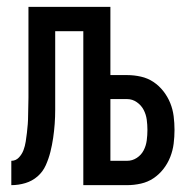

<svg xmlns="http://www.w3.org/2000/svg" viewBox="-20 -540 565 560"><path d="M223 0V-449H141V-261Q141 -241 141 -220Q141 -199 139.5 -178.5Q138 -158 135 -137.5Q132 -117 127 -97Q122 -77 113.5 -58Q105 -39 89.5 -25.5Q74 -12 54 -6Q34 0 13 0V-71Q26 -71 35 -80.5Q44 -90 48.5 -102Q53 -114 55 -127Q57 -140 58.5 -152.5Q60 -165 61 -178Q62 -191 62 -204Q62 -217 62.5 -229.5Q63 -242 63 -255V-520H302V-321H351Q371 -321 391 -316.5Q411 -312 427.5 -301Q444 -290 456.5 -274Q469 -258 476.5 -239.5Q484 -221 486.5 -201Q489 -181 489 -161Q489 -141 486.5 -121Q484 -101 476.5 -82Q469 -63 456.5 -47Q444 -31 427.5 -20Q411 -9 391 -4.5Q371 0 351 0ZM351 -71Q366 -71 379 -79.5Q392 -88 399 -101.5Q406 -115 408 -130.5Q410 -146 410 -161Q410 -176 408 -191Q406 -206 399 -219.5Q392 -233 379 -242Q366 -251 351 -251H302V-71Z"/></svg>

Font: Iosevka Pride
Style: Regular
Weight: 400
Monospace: yes
Designer: Belleve Invis
Foundry: Belleve Invis
Version: Version 30.3.1; ttfautohint (v1.8.4)